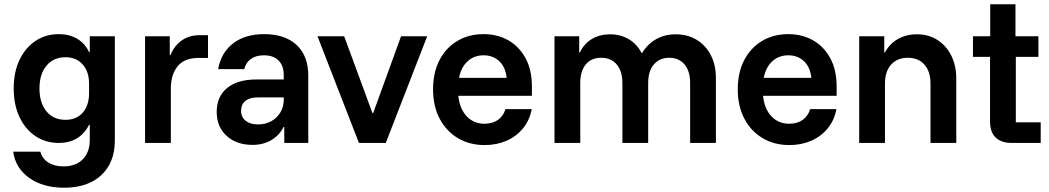

<svg xmlns="http://www.w3.org/2000/svg" viewBox="-20 -670 4919 900"><path d="M280 210Q182.5 210 117.5 164.2Q52.5 118.3 41.7 40.8H169.2Q177.5 73.3 206.2 91.7Q235 110 277.5 110Q335 110 367.9 76.7Q400.8 43.3 400.8 -13.3V-85H397.5Q376.7 -43.3 340.8 -21.7Q305 0 255.8 0Q193.3 0 145.4 -32.5Q97.5 -65 70.8 -122.5Q44.2 -180 44.2 -255Q44.2 -330.8 70.8 -387.9Q97.5 -445 145.4 -477.5Q193.3 -510 255.8 -510Q305 -510 341.7 -488.3Q378.3 -466.7 397.5 -425.8H400.8V-500H518.3V-11.7Q518.3 91.7 455 150.8Q391.7 210 280 210ZM286.7 -108.3Q338.3 -108.3 367.9 -142.1Q397.5 -175.8 397.5 -233.3V-278.3Q397.5 -334.2 367.5 -367.9Q337.5 -401.7 286.7 -401.7Q230.8 -401.7 197.9 -362.1Q165 -322.5 165 -255Q165 -187.5 197.9 -147.9Q230.8 -108.3 286.7 -108.3Z M660 0V-500H775.8V-411.7H779.2Q795.8 -454.2 830.8 -479.6Q865.8 -505 915 -505H955V-398.3H909.2Q844.2 -398.3 812.5 -359.2Q780.8 -320 780.8 -255V0Z M1164.2 9.2Q1088.3 9.2 1042.1 -33.3Q995.8 -75.8 995.8 -145Q995.8 -217.5 1044.6 -257.5Q1093.3 -297.5 1181.7 -297.5H1310V-319.2Q1310 -362.5 1285.4 -386.7Q1260.8 -410.8 1217.5 -410.8Q1180.8 -410.8 1156.7 -394.2Q1132.5 -377.5 1125 -345.8H1002.5Q1016.7 -424.2 1073.3 -467.1Q1130 -510 1217.5 -510Q1315.8 -510 1370.4 -459.2Q1425 -408.3 1425 -315.8V0H1312.5V-75H1309.2Q1289.2 -35 1251.2 -12.9Q1213.3 9.2 1164.2 9.2ZM1190 -86.7Q1224.2 -86.7 1251.2 -101.7Q1278.3 -116.7 1294.2 -142.9Q1310 -169.2 1310 -202.5V-213.3H1187.5Q1150 -213.3 1130 -196.7Q1110 -180 1110 -150.8Q1110 -120.8 1131.7 -103.8Q1153.3 -86.7 1190 -86.7Z M1662.5 0 1468.3 -500H1593.3L1725.8 -140H1729.2L1860 -500H1982.5L1788.3 0Z M2251.7 10Q2181.7 10 2127.1 -22.1Q2072.5 -54.2 2041.2 -112.9Q2010 -171.7 2010 -251.7Q2010 -330.8 2040.4 -388.8Q2070.8 -446.7 2124.2 -478.3Q2177.5 -510 2246.7 -510Q2311.7 -510 2362.5 -481.2Q2413.3 -452.5 2443.3 -397.5Q2473.3 -342.5 2473.3 -265V-220.8H2128.3Q2135 -159.2 2167.9 -124.6Q2200.8 -90 2250.8 -90Q2289.2 -90 2314.6 -108.3Q2340 -126.7 2349.2 -158.3H2472.5Q2462.5 -105.8 2431.2 -67.9Q2400 -30 2353.8 -10Q2307.5 10 2251.7 10ZM2131.7 -305H2355Q2349.2 -356.7 2319.6 -383.8Q2290 -410.8 2246.7 -410.8Q2203.3 -410.8 2172.5 -383.3Q2141.7 -355.8 2131.7 -305Z M2579.2 0V-500H2695V-424.2H2698.3Q2718.3 -465.8 2755 -487.5Q2791.7 -509.2 2840 -509.2Q2888.3 -509.2 2926.7 -486.7Q2965 -464.2 2987.5 -421.7H2990Q3015.8 -464.2 3056.2 -486.7Q3096.7 -509.2 3146.7 -509.2Q3203.3 -509.2 3245.8 -483.3Q3288.3 -457.5 3312.1 -411.2Q3335.8 -365 3335.8 -303.3V0H3215V-280.8Q3215 -336.7 3188.8 -367.9Q3162.5 -399.2 3116.7 -399.2Q3071.7 -399.2 3045 -367.9Q3018.3 -336.7 3018.3 -280.8V0H2897.5V-280.8Q2897.5 -336.7 2870.8 -367.9Q2844.2 -399.2 2797.5 -399.2Q2751.7 -399.2 2725.8 -367.9Q2700 -336.7 2700 -280.8V0Z M3680 10Q3610 10 3555.4 -22.1Q3500.8 -54.2 3469.6 -112.9Q3438.3 -171.7 3438.3 -251.7Q3438.3 -330.8 3468.8 -388.8Q3499.2 -446.7 3552.5 -478.3Q3605.8 -510 3675 -510Q3740 -510 3790.8 -481.2Q3841.7 -452.5 3871.7 -397.5Q3901.7 -342.5 3901.7 -265V-220.8H3556.7Q3563.3 -159.2 3596.2 -124.6Q3629.2 -90 3679.2 -90Q3717.5 -90 3742.9 -108.3Q3768.3 -126.7 3777.5 -158.3H3900.8Q3890.8 -105.8 3859.6 -67.9Q3828.3 -30 3782.1 -10Q3735.8 10 3680 10ZM3560 -305H3783.3Q3777.5 -356.7 3747.9 -383.8Q3718.3 -410.8 3675 -410.8Q3631.7 -410.8 3600.8 -383.3Q3570 -355.8 3560 -305Z M4007.5 0V-500H4125V-424.2H4128.3Q4150 -465 4188.8 -487.1Q4227.5 -509.2 4278.3 -509.2Q4333.3 -509.2 4374.6 -482.5Q4415.8 -455.8 4439.2 -409.2Q4462.5 -362.5 4462.5 -301.7V0H4341.7V-278.3Q4341.7 -335 4313.3 -367.1Q4285 -399.2 4235 -399.2Q4185.8 -399.2 4157.1 -367.1Q4128.3 -335 4128.3 -278.3V0Z M4721.7 0Q4674.2 0 4647.5 -25Q4620.8 -50 4620.8 -100.8V-403.3H4540.8V-500H4621.7V-650H4740V-500H4847.5V-403.3H4741.7V-96.7H4858.3V0Z"/></svg>

Font: Funnel Sans Light SemiBold
Style: Regular
Weight: 600
Version: Version 1.000